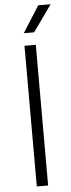

<svg xmlns="http://www.w3.org/2000/svg" viewBox="-62 -976 370 1006"><g transform="rotate(-5 122.5 -472.5)"><path d="M89.5 0V-740H149V0ZM91.5 -806 179.5 -945H245L146 -806Z"/></g></svg>

Font: Encode Sans SC Condensed Thin Light
Style: Regular
Weight: 300
Version: Version 3.002